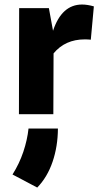

<svg xmlns="http://www.w3.org/2000/svg" viewBox="-20 -512 441 861"><path d="M348.1 -491.7Q371.6 -491.7 400.9 -483.4L387.2 -334Q373.5 -335.4 360.4 -335.4Q272 -335.4 220.2 -272.5L219.2 0H64.9L65.9 -475.6H199.2L217.8 -374Q256.8 -491.7 348.1 -491.7ZM36.1 270.5Q66.9 221.7 84.7 168.5Q102.5 115.2 107.9 64.5H239.7Q239.3 144.5 215.8 213.4Q192.4 282.2 147 329.1Z"/></svg>

Font: Selawik
Style: Bold
Weight: 700
Designer: Aaron Bell
Foundry: Microsoft Corporation
Version: Version 1.01